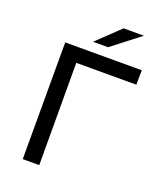

<svg xmlns="http://www.w3.org/2000/svg" viewBox="-160 -985 898 1082"><g transform="rotate(20 289.0 -443.5)"><path d="M391 -887H513L345 -757H255ZM109 -700H568L567 -613H207L208 0H109Z"/></g></svg>

Font: false
Style: Regular
Weight: 500
Designer: Julieta Ulanovsky
Foundry: Julieta Ulanovsky
Version: Version 7.222;hotconv 1.0.109;makeotfexe 2.5.65596